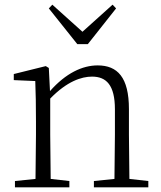

<svg xmlns="http://www.w3.org/2000/svg" viewBox="-20 -802 691 822"><path d="M204 -782 189 -766 311 -613H356L477 -766L462 -782L333 -666ZM469 0H615V-27L534 -36L532 -226V-335C532 -471 483 -522 398 -522C333 -522 262 -489 194 -412L189 -511L176 -519L39 -485V-459L131 -455C133 -405 134 -350 134 -281V-226L132 -36L44 -27V0H277V-27L197 -36L195 -226V-380C267 -454 329 -474 374 -474C435 -474 472 -438 472 -334V-226L470 -36L382 -27V0Z"/></svg>

Font: Noto Serif CJK SC ExtraLight
Style: Regular
Weight: 200
Designer: Ryoko NISHIZUKA 西塚涼子 (kana & ideographs); Frank Grießhammer (Latin, Greek & Cyrillic); Wenlong ZHANG 张文龙 (bopomofo); San
Foundry: Adobe
Version: Version 2.001;hotconv 1.1.0;makeotfexe 2.6.0